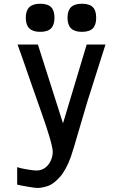

<svg xmlns="http://www.w3.org/2000/svg" viewBox="-20 -782 640 1001"><path d="M169.5 107Q197 107 216.5 91.8Q236 76.5 245.5 53.8Q255 31 255 9.5Q255 -11 237.8 -69Q220.5 -127 197 -192.5Q193.5 -202 145.5 -339Q91.5 -495.5 71.5 -550H177.5L308.5 -139L432 -550H530L436 -254Q426.5 -224 396 -118.5Q358 12.5 349 37Q323.5 106 291.8 141.2Q260 176.5 232.8 186.5Q205.5 196.5 177.5 198Q167 198.5 128.2 192Q89.5 185.5 69.5 180.5V89.5Q88.5 96 122.5 101.5Q156.5 107 169.5 107ZM114.5 -689.5Q114.5 -727 133 -744.8Q151.5 -762.5 189.5 -762.5Q228.5 -762.5 246.2 -745Q264 -727.5 264 -689.5Q264 -652 246.2 -634Q228.5 -616 189.5 -616Q151.5 -616 133 -634Q114.5 -652 114.5 -689.5ZM332 -689.5Q332 -727 350.5 -744.8Q369 -762.5 407 -762.5Q446 -762.5 463.8 -745Q481.5 -727.5 481.5 -689.5Q481.5 -652 463.8 -634Q446 -616 407 -616Q369 -616 350.5 -634Q332 -652 332 -689.5Z"/></svg>

Font: JuliaMono Medium
Style: Regular
Weight: 500
Monospace: yes
Designer: cormullion
Foundry: corm
Version: Version 0.054; ttfautohint (v1.8.4)